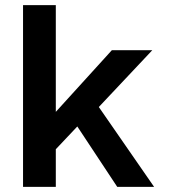

<svg xmlns="http://www.w3.org/2000/svg" viewBox="-20 -730 668 750"><path d="M70 0V-710H198V-293L417 -534H575L366 -312L582 0H438L282 -236L198 -147V0Z"/></svg>

Font: Txt Sans SemiBold
Style: Regular
Weight: 600
Designer: Open Source
Foundry: XRLN
Version: Version 1.0